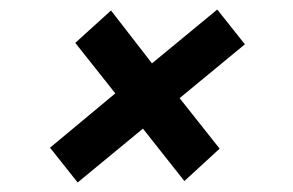

<svg xmlns="http://www.w3.org/2000/svg" viewBox="-20 -515 614 403"><path d="M85 -205 222 -319 138 -425 213 -493 299 -382 436 -495 494 -422 357 -309 441 -203 367 -135 280 -245 143 -132Z"/></svg>

Font: Be Vietnam Pro Medium
Style: Italic
Weight: 500
Italic angle: -12°
Designer: Lam Bao, Tony Le, Vietanh Nguyen
Foundry: Yellow Type Foundry
Version: Version 1.002; ttfautohint (v1.8.3)